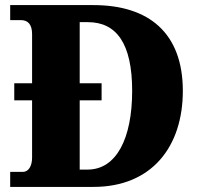

<svg xmlns="http://www.w3.org/2000/svg" viewBox="-20 -734 788 754"><path d="M20 0H347C576 0 698 -158 698 -377C698 -604 565 -714 347 -714H20V-655H62C89 -655 106 -639 106 -600V-407H36V-340H106V-115C106 -82 92 -59 70 -59H20ZM324 -68H293V-340H379V-407H293V-647H325C437 -647 499 -564 499 -377C499 -190 437 -68 324 -68Z"/></svg>

Font: Noto Serif Devanagari SemiCondensed Black
Style: Regular
Weight: 900
Width: 4
Designer: Universal Thirst, Indian Type Foundry and the Monotype Design Team
Foundry: Monotype Imaging Inc.
Version: Version 2.004